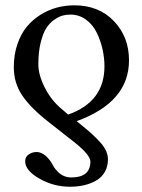

<svg xmlns="http://www.w3.org/2000/svg" viewBox="-20 -461 538 726"><path d="M125 -217.8Q125 -178.2 148.9 -130.6Q172.9 -83 210.9 -50.8L237.8 -27.8Q375 -76.2 375 -210Q375 -241.7 367.7 -274.7Q360.4 -307.6 345.7 -337.6Q331.1 -367.7 305.2 -386.7Q279.3 -405.8 246.1 -405.8Q230.5 -405.8 216.1 -401.9Q201.7 -397.9 184.3 -385.7Q167 -373.5 154.5 -353.8Q142.1 -334 133.5 -298.8Q125 -263.7 125 -217.8ZM270 -2.9 287.1 11.2Q335 49.3 361.6 80.1Q388.2 110.8 388.2 141.1Q388.2 168.9 376 189.7Q363.8 210.4 342.8 222.2Q321.8 233.9 297.4 239.5Q272.9 245.1 245.1 245.1Q182.6 245.1 128.9 214.4Q75.2 183.6 75.2 148.9Q75.2 131.3 89.1 122.6Q103 113.8 118.2 113.8Q136.2 113.8 152.6 128.2Q168.9 142.6 179.2 162.1Q189 181.6 207 195.8Q225.1 210 249 210Q321.8 210 321.8 149.9Q321.8 121.6 242.2 62L162.1 -1Q95.7 -53.2 64 -100.1Q32.2 -147 32.2 -207Q32.2 -254.4 45.7 -293.7Q59.1 -333 81.3 -359.9Q103.5 -386.7 133.3 -405.3Q163.1 -423.8 195.3 -432.4Q227.5 -440.9 261.2 -440.9Q353.5 -440.9 410.6 -381.3Q467.8 -321.8 467.8 -232.9Q467.8 -74.7 270 -2.9Z"/></svg>

Font: Common Serif Medium
Style: Regular
Weight: 500
Designer: Philipp H. Poll, Khaled Hosny
Foundry: Stefan Peev, Context Ltd.
Version: Version 1.026